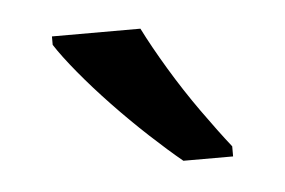

<svg xmlns="http://www.w3.org/2000/svg" viewBox="-28 -800 337 227"><g transform="rotate(-5 140.5 -686.0)"><path d="M145 -766Q156 -744 172.5 -716.5Q189 -689 207.5 -663Q226 -637 241 -618V-606H182Q165 -620 144 -639.5Q123 -659 102.5 -680.5Q82 -702 65.5 -722Q49 -742 40 -756V-766Z"/></g></svg>

Font: tamil15
Style: Book
Weight: 400
Designer: Jelle Bosma - Monotype Design Team
Foundry: Monotype Imaging Inc.
Version: Version 2.003